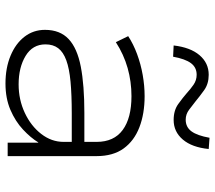

<svg xmlns="http://www.w3.org/2000/svg" viewBox="-62 -715 785 701"><g transform="rotate(90 330.5 -364.5)"><path d="M285 8Q228 8 183.5 -10.5Q139 -29 114 -61.5Q89 -94 89 -136Q89 -191 122.5 -222.5Q156 -254 223.5 -267Q291 -280 392 -280H511V-234H395Q326 -234 278 -229.5Q230 -225 200 -214Q170 -203 156 -184.5Q142 -166 142 -138Q142 -91 184 -65.5Q226 -40 288 -40Q344 -40 392 -62.5Q440 -85 469 -122.5Q498 -160 498 -204V-325Q498 -388 454.5 -420Q411 -452 331 -452Q278 -452 228.5 -438Q179 -424 134 -395L112 -440Q141 -459 177.5 -472.5Q214 -486 253.5 -493Q293 -500 331 -500Q395 -500 444.5 -481Q494 -462 522 -423.5Q550 -385 550 -324V0H501V-111L500 -112Q483 -84 453 -56Q423 -28 381 -10Q339 8 285 8ZM187 -604 146 -606Q153 -667 181.5 -700.5Q210 -734 253 -734Q286 -734 309 -717.5Q332 -701 350 -686Q364 -675 380.5 -662.5Q397 -650 417 -650Q444 -650 459.5 -671Q475 -692 483 -737L524 -734Q518 -673 489.5 -639.5Q461 -606 418 -606Q383 -606 359.5 -623Q336 -640 320 -654Q306 -667 289.5 -678.5Q273 -690 253 -690Q226 -690 210.5 -669Q195 -648 187 -604Z"/></g></svg>

Font: Nunito Sans 7pt SemiExpanded ExtraLight
Style: Regular
Weight: 250
Width: 6
Designer: Vernon Adams
Foundry: Vernon Adams
Version: Version 3.101;gftools[0.9.27]